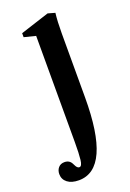

<svg xmlns="http://www.w3.org/2000/svg" viewBox="-173 -476 540 795"><g transform="rotate(-20 97.0 -78.0)"><path d="M31.7 269Q0 269 -18.3 254.9Q-36.6 240.7 -36.6 217.3Q-36.6 200.7 -26.9 189.2Q-17.1 177.7 0 177.7Q22.9 177.7 32.2 197.8Q35.6 205.1 38.1 209Q40.5 212.9 43.9 215.8Q47.4 218.8 51.8 218.8Q63 218.8 66.2 192.1Q69.3 165.5 69.3 114.3V-353.5L18.6 -366.2V-383.8L145.5 -424.8L176.8 -416Q172.4 -379.4 172.4 -327.1V-44.9Q172.4 269 31.7 269Z"/></g></svg>

Font: Elstob 18pt SemiBold
Style: Regular
Weight: 600
Designer: Peter S. Baker
Version: Version 1.015